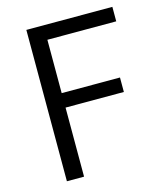

<svg xmlns="http://www.w3.org/2000/svg" viewBox="-110 -815 766 897"><g transform="rotate(-15 273.0 -366.0)"><path d="M102 0H185V-334H467V-404H185V-662H518V-732H102Z"/></g></svg>

Font: Noto Sans HK DemiLight
Style: Regular
Weight: 350
Designer: Ryoko NISHIZUKA 西塚涼子 (kana, bopomofo & ideographs); Paul D. Hunt (Latin, Greek & Cyrillic); Sandoll Communications 산돌커뮤니
Foundry: Adobe
Version: Version 2.004;hotconv 1.0.118;makeotfexe 2.5.65603